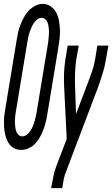

<svg xmlns="http://www.w3.org/2000/svg" viewBox="-41 -765 579 990"><path d="M69 8Q52 8 36.5 1.5Q21 -5 10.5 -17.5Q0 -30 -6 -45Q-12 -60 -15.5 -76.5Q-19 -93 -20 -110.5Q-21 -128 -20.5 -145Q-20 -162 -17.5 -179.5Q-15 -197 -12 -214L45 -559Q48 -579 52.5 -599Q57 -619 64.5 -637.5Q72 -656 82 -675Q92 -694 106.5 -709.5Q121 -725 140 -735Q159 -745 179 -745Q202 -745 220.5 -732Q239 -719 249 -700Q259 -681 263 -658.5Q267 -636 268 -613Q269 -590 266.5 -567Q264 -544 260 -521L203 -176Q200 -156 195 -136Q190 -116 183 -97.5Q176 -79 166 -60Q156 -41 141.5 -25.5Q127 -10 107.5 -1Q88 8 69 8ZM73 -62Q86 -62 97 -70.5Q108 -79 115.5 -90Q123 -101 128 -113Q133 -125 136.5 -137.5Q140 -150 143 -162.5Q146 -175 148 -187L205 -532Q207 -542 208 -552.5Q209 -563 210 -573Q211 -583 211.5 -593.5Q212 -604 211 -614Q210 -624 208.5 -633.5Q207 -643 203 -652Q199 -661 191 -667Q183 -673 173 -673Q161 -673 150 -664Q139 -655 132 -644Q125 -633 120 -621Q115 -609 111 -597Q107 -585 104.5 -572.5Q102 -560 100 -548L43 -203Q41 -193 39.5 -182.5Q38 -172 37 -162Q36 -152 36 -142Q36 -132 36.5 -122Q37 -112 39 -102Q41 -92 44.5 -83.5Q48 -75 55.5 -68.5Q63 -62 73 -62ZM223 205 224 198Q229 171 234.5 143.5Q240 116 250 90L303 -49L290 -311Q288 -347 289 -383.5Q290 -420 296 -457L308 -530H365L352 -457Q347 -422 346 -387.5Q345 -353 346 -319L351 -177L413 -340Q424 -369 434 -398Q444 -427 449 -457L461 -530H518L505 -457Q499 -420 487.5 -383.5Q476 -347 463 -311L300 119Q292 138 288 158Q284 178 281 198L280 205Z"/></svg>

Font: Iosevka Curly Oblique
Style: Regular
Weight: 400
Italic angle: -9°
Monospace: yes
Designer: Belleve Invis
Foundry: Belleve Invis
Version: Version 11.1.0; ttfautohint (v1.8.3)